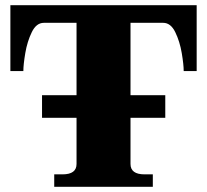

<svg xmlns="http://www.w3.org/2000/svg" viewBox="-20 -720 798 740"><path d="M738 -700V-446H688Q688 -471 680.5 -515.5Q673 -560 655.5 -596Q638 -632 609 -632H483V-353H617V-266H483V-88Q483 -48 537 -48H569V0H189V-48H221Q275 -48 275 -88V-266H142V-353H275V-632H149Q120 -632 102.5 -596Q85 -560 77.5 -515.5Q70 -471 70 -446H20V-700Z"/></svg>

Font: Taviraj Black
Style: Regular
Weight: 900
Designer: Katatrad Team
Foundry: CadsonDemak
Version: Version 1.001